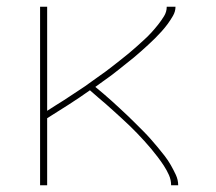

<svg xmlns="http://www.w3.org/2000/svg" viewBox="-20 -550 640 570"><path d="M99 0V-530H120V-221Q132 -229 145 -237Q158 -245 170.5 -253Q183 -261 195.5 -269.5Q208 -278 220.5 -286Q233 -294 245 -303Q257 -312 269.5 -320.5Q282 -329 294 -338Q306 -347 317.5 -356Q329 -365 341 -374.5Q353 -384 364.5 -393.5Q376 -403 387 -413Q398 -423 409 -433Q420 -443 430 -454Q440 -465 449.5 -477Q459 -489 467 -502Q475 -515 475 -530H501Q501 -516 493.5 -503Q486 -490 477.5 -478.5Q469 -467 459.5 -456.5Q450 -446 440 -436Q430 -426 419.5 -416.5Q409 -407 398.5 -397.5Q388 -388 377 -379Q366 -370 354.5 -361Q343 -352 332 -343Q321 -334 309.5 -325.5Q298 -317 286.5 -309Q275 -301 263 -292Q275 -282 287.5 -271.5Q300 -261 312 -250Q324 -239 336 -228Q348 -217 359.5 -206Q371 -195 382.5 -183.5Q394 -172 405.5 -160.5Q417 -149 427.5 -137Q438 -125 448.5 -112.5Q459 -100 469 -87Q479 -74 487 -60Q495 -46 502 -31Q509 -16 509 0H488Q488 -16 481.5 -30.5Q475 -45 466.5 -58Q458 -71 448.5 -83.5Q439 -96 429 -108Q419 -120 408.5 -131.5Q398 -143 387 -154.5Q376 -166 364.5 -177Q353 -188 341.5 -198.5Q330 -209 318.5 -219.5Q307 -230 295 -240.5Q283 -251 271 -261Q259 -271 247 -282Q216 -260 184 -239.5Q152 -219 120 -199V0Z"/></svg>

Font: Iosevka Curly Thin Extended
Style: Regular
Weight: 100
Width: 7
Monospace: yes
Designer: Belleve Invis
Foundry: Belleve Invis
Version: Version 11.1.0; ttfautohint (v1.8.3)